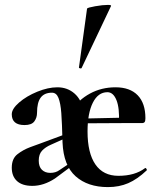

<svg xmlns="http://www.w3.org/2000/svg" viewBox="-20 -751 629 783"><path d="M235 -170Q233 -250 230 -290Q227 -330 218.5 -351.5Q210 -373 192 -373Q161 -373 146 -353Q131 -333 131 -291Q131 -271 120 -256Q109 -241 80 -241Q28 -241 28 -285Q28 -307 58 -333Q88 -359 132 -377Q176 -395 214 -395Q255 -395 284 -369.5Q313 -344 320 -299Q321 -289 326 -277Q337 -235 337 -215Q337 -127 369 -80.5Q401 -34 463 -34Q530 -34 571 -65L573 -66Q575 -66 577.5 -62Q580 -58 578 -56Q540 -20 503 -4Q466 12 420 12Q338 12 288.5 -32Q239 -76 235 -170ZM294 -267 477 -271V-249L295 -248ZM451 -395Q510 -395 541.5 -362.5Q573 -330 573 -269Q573 -258 570 -253.5Q567 -249 558 -249H465Q468 -310 455 -342.5Q442 -375 418 -375Q380 -375 358.5 -332Q337 -289 337 -215L270 -299Q300 -344 347 -369.5Q394 -395 451 -395ZM28 -67Q28 -104 51 -122Q74 -140 103.5 -151Q133 -162 142 -165L242 -202L246 -187L188 -161Q165 -151 151.5 -136.5Q138 -122 138 -96Q138 -71 151 -58.5Q164 -46 185 -46Q207 -46 222 -57L273 -91L274 -75L204 -23Q158 7 112 7Q71 7 49.5 -12.5Q28 -32 28 -67ZM309 -472Q306 -472 303.5 -473.5Q301 -475 302 -476L335 -716Q337 -720 368 -725.5Q399 -731 420 -731Q434 -731 433 -727L313 -474Q313 -472 309 -472Z"/></svg>

Font: Cormorant Garamond
Style: Bold
Weight: 700
Designer: Christian Thalmann (Catharsis Fonts)
Foundry: Catharsis Fonts
Version: Version 4.000